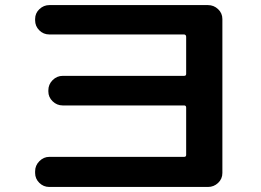

<svg xmlns="http://www.w3.org/2000/svg" viewBox="-20 -743 1040 766"><path d="M176.8 2.9Q153.3 2.9 136.7 -13.7Q120.1 -30.3 120.1 -52.7V-59.6Q120.1 -83 137.2 -100.1Q154.3 -117.2 176.8 -117.2H714.8Q722.7 -117.2 722.7 -125V-313.5Q722.7 -322.3 714.8 -322.3H230.5Q207 -322.3 189.9 -338.9Q172.9 -355.5 172.9 -377.9V-382.8Q172.9 -406.2 189.9 -423.3Q207 -440.4 230.5 -440.4H714.8Q722.7 -440.4 722.7 -448.2V-595.7Q722.7 -604.5 714.8 -605.5H176.8Q153.3 -605.5 136.7 -622.1Q120.1 -638.7 120.1 -662.1V-667Q120.1 -690.4 137.2 -706.5Q154.3 -722.7 176.8 -722.7H809.6Q833 -722.7 850.1 -706.5Q867.2 -690.4 867.2 -667V-52.7Q867.2 -29.3 850.1 -13.2Q833 2.9 809.6 2.9Z"/></svg>

Font: Rounded Mgen+ 1m bold
Style: Bold
Weight: 700
Designer: [Source Han Sans]
Ryoko NISHIZUKA  (kana & ideographs); Paul D. Hunt (Latin, Greek & Cyrillic); Wenlong ZHANG  (bopomofo
Version: Version 1.059.20150602